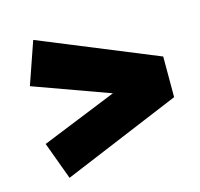

<svg xmlns="http://www.w3.org/2000/svg" viewBox="-79 -687 683 657"><g transform="rotate(-15 263.0 -359.0)"><path d="M92 -603 507 -433V-289L90 -115L41 -248L308 -356L40 -453Z"/></g></svg>

Font: Bitter Black
Style: Regular
Weight: 900
Designer: Sol Matas, and Bitter project Authors
Foundry: Sol Matas
Version: Version 2.001